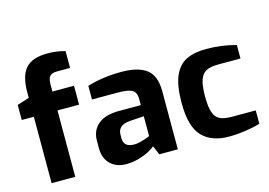

<svg xmlns="http://www.w3.org/2000/svg" viewBox="-100 -966 1634 1168"><g transform="rotate(-15 716.5 -381.5)"><path d="M94 -418H18V-513L94 -537V-573Q94 -676 136 -722.5Q178 -769 273 -769Q330 -769 384 -754V-648H302Q268 -648 255.5 -632.5Q243 -617 243 -581V-537H379V-418H243V0H94Z M427 -130V-178Q427 -242 471.5 -280Q516 -318 604 -318H741V-355Q741 -382 732 -397.5Q723 -413 698 -420.5Q673 -428 624 -428H463V-514Q562 -544 678 -544Q784 -544 836.5 -504Q889 -464 889 -365V0H772L748 -57Q737 -46 709 -31Q681 -16 642.5 -5Q604 6 564 6Q502 6 464.5 -30.5Q427 -67 427 -130ZM741 -123V-248L651 -242Q575 -236 575 -176V-154Q575 -97 641 -97Q664 -97 698 -107.5Q732 -118 741 -123Z M984 -266Q984 -373 1010 -434Q1036 -495 1086 -520Q1136 -545 1213 -545Q1310 -545 1400 -520V-435H1259Q1211 -435 1184 -421Q1157 -407 1144.5 -371Q1132 -335 1132 -267Q1132 -200 1144.5 -165.5Q1157 -131 1184 -118.5Q1211 -106 1261 -106H1408V-22Q1370 -10 1315 -2Q1260 6 1209 6Q1102 6 1043 -55Q984 -116 984 -266Z"/></g></svg>

Font: Exo
Style: Bold
Weight: 700
Designer: Natanael Gama
Foundry: Natanael Gama
Version: Version 1.500; ttfautohint (v1.6)